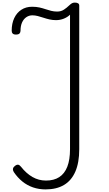

<svg xmlns="http://www.w3.org/2000/svg" viewBox="-20 -1440 836 1478"><path d="M331 18Q279 18 234 2.5Q189 -13 152 -43Q115 -73 86 -116Q78 -129 80 -141Q82 -153 94 -162Q109 -174 120 -172Q131 -170 142 -156Q182 -105 230 -77.5Q278 -50 334 -50Q395 -50 436 -76.5Q477 -103 498 -156.5Q519 -210 519 -292V-1327Q500 -1308 471.5 -1296.5Q443 -1285 411 -1285Q385 -1285 361 -1290.5Q337 -1296 314.5 -1303.5Q292 -1311 271 -1316.5Q250 -1322 229 -1322Q204 -1322 183 -1308Q162 -1294 150 -1267.5Q138 -1241 138 -1204Q138 -1191 130.5 -1182.5Q123 -1174 102 -1174Q85 -1174 77.5 -1182Q70 -1190 70 -1204Q70 -1259 89.5 -1300.5Q109 -1342 144.5 -1365Q180 -1388 227 -1388Q259 -1388 283.5 -1382.5Q308 -1377 330 -1369.5Q352 -1362 374 -1356.5Q396 -1351 420 -1351Q450 -1351 472.5 -1366Q495 -1381 510 -1396Q524 -1409 533 -1414.5Q542 -1420 556 -1420Q572 -1420 581 -1414.5Q590 -1409 590 -1397V-291Q590 -188 560 -119Q530 -50 472.5 -16Q415 18 331 18Z"/></svg>

Font: Playwrite BE WAL Light
Style: Regular
Weight: 300
Version: Version 1.002